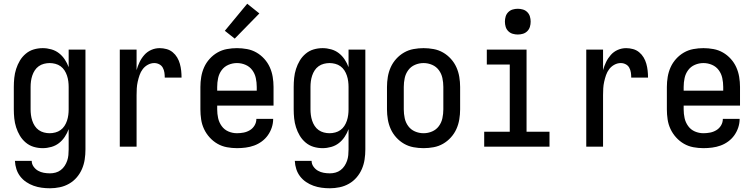

<svg xmlns="http://www.w3.org/2000/svg" viewBox="-20 -786 4040 1029"><path d="M248 223Q225 223 203 220Q181 217 160 209.5Q139 202 120.5 189.5Q102 177 88.5 159.5Q75 142 68 120.5Q61 99 60 76H150Q150 93 160 107Q170 121 184 129Q198 137 214.5 140Q231 143 248 143Q263 143 278 139Q293 135 305.5 125.5Q318 116 326.5 103Q335 90 340 75.5Q345 61 346.5 45.5Q348 30 348 15V-94Q340 -72 327 -52.5Q314 -33 296 -19Q278 -5 255 1.5Q232 8 209 8Q184 8 160.5 1Q137 -6 118 -22Q99 -38 86.5 -59Q74 -80 66.5 -103.5Q59 -127 56.5 -151.5Q54 -176 54 -200V-320Q54 -344 56.5 -368.5Q59 -393 66.5 -416.5Q74 -440 86.5 -461Q99 -482 118 -498Q137 -514 160.5 -521Q184 -528 209 -528Q232 -528 255 -521.5Q278 -515 296 -501Q314 -487 327 -467.5Q340 -448 348 -426V-520H438V15Q438 42 434 68.5Q430 95 419.5 119.5Q409 144 391.5 164.5Q374 185 350.5 198.5Q327 212 300.5 217.5Q274 223 248 223ZM246 -72Q261 -72 276.5 -76Q292 -80 304.5 -89Q317 -98 325.5 -111Q334 -124 339 -139Q344 -154 346 -169.5Q348 -185 348 -200V-320Q348 -335 346 -350.5Q344 -366 339 -381Q334 -396 325.5 -409Q317 -422 304.5 -431Q292 -440 276.5 -444Q261 -448 246 -448Q231 -448 215.5 -444Q200 -440 187.5 -431Q175 -422 166.5 -409Q158 -396 153 -381Q148 -366 146 -350.5Q144 -335 144 -320V-200Q144 -185 146 -169.5Q148 -154 153 -139Q158 -124 166.5 -111Q175 -98 187.5 -89Q200 -80 215.5 -76Q231 -72 246 -72Z M622 0V-520H712V-410Q718 -432 728 -453Q738 -474 753.5 -491.5Q769 -509 790.5 -518.5Q812 -528 836 -528Q854 -528 872.5 -523Q891 -518 905.5 -506Q920 -494 929.5 -478Q939 -462 944 -444Q949 -426 951 -407.5Q953 -389 953 -370H863Q863 -384 861 -397.5Q859 -411 852.5 -423Q846 -435 833.5 -441.5Q821 -448 807 -448Q789 -448 772.5 -439Q756 -430 745 -415.5Q734 -401 728 -383.5Q722 -366 718 -348Q714 -330 713 -312Q712 -294 712 -276V0Z M1250 8Q1223 8 1196 3Q1169 -2 1145.5 -15.5Q1122 -29 1103.5 -49.5Q1085 -70 1073.5 -94.5Q1062 -119 1058 -146Q1054 -173 1054 -200V-320Q1054 -347 1058.5 -374Q1063 -401 1074 -425.5Q1085 -450 1103.5 -470.5Q1122 -491 1145.5 -504.5Q1169 -518 1196 -523Q1223 -528 1250 -528Q1277 -528 1304 -523Q1331 -518 1354.5 -504.5Q1378 -491 1396.5 -470.5Q1415 -450 1426 -425.5Q1437 -401 1441.5 -374Q1446 -347 1446 -320V-220H1144V-200Q1144 -176 1149 -153Q1154 -130 1168 -110.5Q1182 -91 1204 -81.5Q1226 -72 1250 -72Q1268 -72 1286 -75.5Q1304 -79 1319.5 -88.5Q1335 -98 1344.5 -114Q1354 -130 1354 -149H1444Q1444 -125 1436.5 -102.5Q1429 -80 1415.5 -61Q1402 -42 1383 -28Q1364 -14 1342 -6Q1320 2 1296.5 5Q1273 8 1250 8ZM1144 -300H1356V-320Q1356 -344 1351 -367.5Q1346 -391 1332 -410Q1318 -429 1296 -438.5Q1274 -448 1250 -448Q1226 -448 1204 -438.5Q1182 -429 1168 -410Q1154 -391 1149 -367.5Q1144 -344 1144 -320ZM1238 -579 1185 -621 1305 -766 1370 -714Z M1748 223Q1725 223 1703 220Q1681 217 1660 209.5Q1639 202 1620.5 189.5Q1602 177 1588.5 159.5Q1575 142 1568 120.5Q1561 99 1560 76H1650Q1650 93 1660 107Q1670 121 1684 129Q1698 137 1714.5 140Q1731 143 1748 143Q1763 143 1778 139Q1793 135 1805.5 125.5Q1818 116 1826.5 103Q1835 90 1840 75.5Q1845 61 1846.5 45.5Q1848 30 1848 15V-94Q1840 -72 1827 -52.5Q1814 -33 1796 -19Q1778 -5 1755 1.5Q1732 8 1709 8Q1684 8 1660.5 1Q1637 -6 1618 -22Q1599 -38 1586.5 -59Q1574 -80 1566.5 -103.5Q1559 -127 1556.5 -151.5Q1554 -176 1554 -200V-320Q1554 -344 1556.5 -368.5Q1559 -393 1566.5 -416.5Q1574 -440 1586.5 -461Q1599 -482 1618 -498Q1637 -514 1660.5 -521Q1684 -528 1709 -528Q1732 -528 1755 -521.5Q1778 -515 1796 -501Q1814 -487 1827 -467.5Q1840 -448 1848 -426V-520H1938V15Q1938 42 1934 68.5Q1930 95 1919.5 119.5Q1909 144 1891.5 164.5Q1874 185 1850.5 198.5Q1827 212 1800.5 217.5Q1774 223 1748 223ZM1746 -72Q1761 -72 1776.5 -76Q1792 -80 1804.5 -89Q1817 -98 1825.5 -111Q1834 -124 1839 -139Q1844 -154 1846 -169.5Q1848 -185 1848 -200V-320Q1848 -335 1846 -350.5Q1844 -366 1839 -381Q1834 -396 1825.5 -409Q1817 -422 1804.5 -431Q1792 -440 1776.5 -444Q1761 -448 1746 -448Q1731 -448 1715.5 -444Q1700 -440 1687.5 -431Q1675 -422 1666.5 -409Q1658 -396 1653 -381Q1648 -366 1646 -350.5Q1644 -335 1644 -320V-200Q1644 -185 1646 -169.5Q1648 -154 1653 -139Q1658 -124 1666.5 -111Q1675 -98 1687.5 -89Q1700 -80 1715.5 -76Q1731 -72 1746 -72Z M2250 8Q2223 8 2196 3Q2169 -2 2145.5 -15.5Q2122 -29 2103.5 -49.5Q2085 -70 2074 -94.5Q2063 -119 2058.5 -146Q2054 -173 2054 -200V-320Q2054 -347 2058.5 -374Q2063 -401 2074 -425.5Q2085 -450 2103.5 -470.5Q2122 -491 2145.5 -504.5Q2169 -518 2196 -523Q2223 -528 2250 -528Q2277 -528 2304 -523Q2331 -518 2354.5 -504.5Q2378 -491 2396.5 -470.5Q2415 -450 2426 -425.5Q2437 -401 2441.5 -374Q2446 -347 2446 -320V-200Q2446 -173 2441.5 -146Q2437 -119 2426 -94.5Q2415 -70 2396.5 -49.5Q2378 -29 2354.5 -15.5Q2331 -2 2304 3Q2277 8 2250 8ZM2250 -72Q2274 -72 2296 -81.5Q2318 -91 2332 -110Q2346 -129 2351 -152.5Q2356 -176 2356 -200V-320Q2356 -344 2351 -367.5Q2346 -391 2332 -410Q2318 -429 2296 -438.5Q2274 -448 2250 -448Q2226 -448 2204 -438.5Q2182 -429 2168 -410Q2154 -391 2149 -367.5Q2144 -344 2144 -320V-200Q2144 -176 2149 -152.5Q2154 -129 2168 -110Q2182 -91 2204 -81.5Q2226 -72 2250 -72Z M2575 0V-80H2712V-440H2589V-520H2802V-80H2925V0ZM2755 -601Q2741 -601 2727.5 -605Q2714 -609 2704 -619Q2694 -629 2690 -642.5Q2686 -656 2686 -670Q2686 -684 2690 -697.5Q2694 -711 2704 -721Q2714 -731 2727.5 -735Q2741 -739 2755 -739Q2769 -739 2782.5 -735Q2796 -731 2806 -721Q2816 -711 2820 -697.5Q2824 -684 2824 -670Q2824 -656 2820 -642.5Q2816 -629 2806 -619Q2796 -609 2782.5 -605Q2769 -601 2755 -601Z M3122 0V-520H3212V-410Q3218 -432 3228 -453Q3238 -474 3253.5 -491.5Q3269 -509 3290.5 -518.5Q3312 -528 3336 -528Q3354 -528 3372.5 -523Q3391 -518 3405.5 -506Q3420 -494 3429.5 -478Q3439 -462 3444 -444Q3449 -426 3451 -407.5Q3453 -389 3453 -370H3363Q3363 -384 3361 -397.5Q3359 -411 3352.5 -423Q3346 -435 3333.5 -441.5Q3321 -448 3307 -448Q3289 -448 3272.5 -439Q3256 -430 3245 -415.5Q3234 -401 3228 -383.5Q3222 -366 3218 -348Q3214 -330 3213 -312Q3212 -294 3212 -276V0Z M3750 8Q3723 8 3696 3Q3669 -2 3645.5 -15.5Q3622 -29 3603.5 -49.5Q3585 -70 3573.5 -94.5Q3562 -119 3558 -146Q3554 -173 3554 -200V-320Q3554 -347 3558.5 -374Q3563 -401 3574 -425.5Q3585 -450 3603.5 -470.5Q3622 -491 3645.5 -504.5Q3669 -518 3696 -523Q3723 -528 3750 -528Q3777 -528 3804 -523Q3831 -518 3854.5 -504.5Q3878 -491 3896.5 -470.5Q3915 -450 3926 -425.5Q3937 -401 3941.5 -374Q3946 -347 3946 -320V-220H3644V-200Q3644 -176 3649 -153Q3654 -130 3668 -110.5Q3682 -91 3704 -81.5Q3726 -72 3750 -72Q3768 -72 3786 -75.5Q3804 -79 3819.5 -88.5Q3835 -98 3844.5 -114Q3854 -130 3854 -149H3944Q3944 -125 3936.5 -102.5Q3929 -80 3915.5 -61Q3902 -42 3883 -28Q3864 -14 3842 -6Q3820 2 3796.5 5Q3773 8 3750 8ZM3644 -300H3856V-320Q3856 -344 3851 -367.5Q3846 -391 3832 -410Q3818 -429 3796 -438.5Q3774 -448 3750 -448Q3726 -448 3704 -438.5Q3682 -429 3668 -410Q3654 -391 3649 -367.5Q3644 -344 3644 -320Z"/></svg>

Font: Iosevka Custom Medium
Style: Regular
Weight: 500
Monospace: yes
Designer: Belleve Invis
Foundry: Belleve Invis
Version: Version 32.5.0; ttfautohint (v1.8.4)